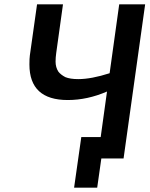

<svg xmlns="http://www.w3.org/2000/svg" viewBox="-20 -727 686 881"><path d="M426 134 445 0H547L646 -707H527L483 -391Q399 -364 339 -364Q302 -364 280 -373Q259 -384 248 -398Q235 -418 235 -444Q235 -463 238 -484L269 -707H150L117 -473Q115 -459 115 -431Q115 -268 291 -268Q381 -268 471 -307L442 -98H353L320 134Z"/></svg>

Font: Brisa Sans Medium
Style: Italic
Weight: 600
Italic angle: -8°
Designer: Dalton Maag Ltd
Foundry: Dalton Maag Ltd
Version: Version 1.101;July 10, 2019;FontCreator 11.5.0.2425 64-bit